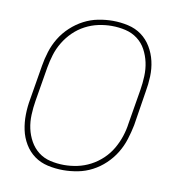

<svg xmlns="http://www.w3.org/2000/svg" viewBox="-66 -591 632 661"><g transform="rotate(10 250.0 -260.0)"><path d="M197 8Q169 8 142.5 2Q116 -4 95.5 -19Q75 -34 61.5 -56.5Q48 -79 42.5 -105Q37 -131 37.5 -158.5Q38 -186 43 -213L63 -333Q67 -358 75 -383.5Q83 -409 97 -432Q111 -455 131.5 -474Q152 -493 176 -505.5Q200 -518 226 -523Q252 -528 277 -528Q304 -528 330.5 -522Q357 -516 377.5 -501Q398 -486 411.5 -463.5Q425 -441 431 -415Q437 -389 436 -361.5Q435 -334 430 -307L411 -187Q406 -162 398 -136.5Q390 -111 376 -88Q362 -65 342 -46Q322 -27 298 -14.5Q274 -2 248 3Q222 8 197 8ZM197 -10Q220 -10 243.5 -15Q267 -20 289 -31.5Q311 -43 329.5 -60.5Q348 -78 360.5 -99.5Q373 -121 380.5 -144Q388 -167 391 -190L411 -310Q415 -334 416 -359Q417 -384 412 -407Q407 -430 396 -450.5Q385 -471 366.5 -485Q348 -499 324.5 -504.5Q301 -510 276 -510Q253 -510 229.5 -505Q206 -500 184 -488.5Q162 -477 144 -459.5Q126 -442 113 -420.5Q100 -399 93 -376Q86 -353 82 -330L62 -210Q58 -186 57 -161Q56 -136 61 -113Q66 -90 77.5 -69.5Q89 -49 107 -35Q125 -21 148.5 -15.5Q172 -10 197 -10Z"/></g></svg>

Font: Iosevka SS04 Thin Oblique
Style: Regular
Weight: 100
Italic angle: -9°
Monospace: yes
Designer: Belleve Invis
Foundry: Belleve Invis
Version: Version 19.0.0; ttfautohint (v1.8.4)